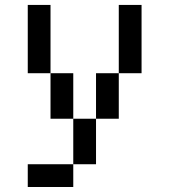

<svg xmlns="http://www.w3.org/2000/svg" viewBox="-20 -747 676 767"><path d="M90.9 -727.3V-454.5H181.8V-727.3ZM454.5 -727.3V-454.5H545.5V-727.3ZM272.7 -272.7V-90.9H363.6V-272.7ZM272.7 -90.9H90.9V0H272.7ZM363.6 -454.5V-272.7H454.5V-454.5ZM181.8 -454.5V-272.7H272.7V-454.5Z"/></svg>

Font: Departure Mono
Style: Regular
Weight: 400
Monospace: yes
Designer: Helena Zhang
Version: Version 1.500;Glyphs 3.3.1 (3343)